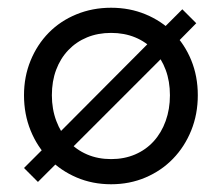

<svg xmlns="http://www.w3.org/2000/svg" viewBox="-20 -468 573 496"><path d="M115 -107 42 -34 78 2 147 -67 154 -74 404 -324 415 -335 487 -408 451 -444 383 -376 371 -364 125 -117ZM267 8Q315 8 356 -9.5Q397 -27 427 -58Q457 -89 474 -131Q491 -173 491 -222Q491 -271 474 -312.5Q457 -354 427 -384Q397 -414 356 -431Q315 -448 267 -448Q219 -448 177.5 -431Q136 -414 106 -383.5Q76 -353 59 -311.5Q42 -270 42 -222Q42 -173 59 -131Q76 -89 106.5 -58Q137 -27 178 -9.5Q219 8 267 8ZM267 -57Q233 -57 205 -69Q177 -81 157 -103Q137 -125 125.5 -155.5Q114 -186 114 -222Q114 -258 125 -287.5Q136 -317 156.5 -338.5Q177 -360 205 -371.5Q233 -383 267 -383Q301 -383 329 -371.5Q357 -360 377 -338.5Q397 -317 408 -287.5Q419 -258 419 -222Q419 -186 408 -155.5Q397 -125 377 -103Q357 -81 329 -69Q301 -57 267 -57Z"/></svg>

Font: Tilda Sans VF
Style: Regular
Weight: 400
Designer: ParaType Ltd
Foundry: ParaType Ltd
Version: Version 1.010